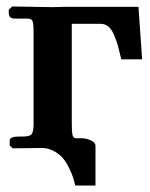

<svg xmlns="http://www.w3.org/2000/svg" viewBox="-20 -454 459 589"><path d="M106 0 19 1 9.8 -7.8V-22.9Q9.8 -35.2 39.1 -35.2H50.8Q72.3 -35.2 77.6 -43.2Q83 -51.3 83 -75.2V-354Q83 -381.3 79.8 -389.2Q76.7 -397 64 -397H48.8H34.2Q22.5 -397 18.1 -397.7Q13.7 -398.4 10.3 -402.6Q6.8 -406.7 6.8 -416V-423.8L17.1 -434.1L143.1 -432.1Q148.4 -432.1 160.9 -432.6Q173.3 -433.1 180.2 -433.1H404.8L416 -272H352.1Q345.7 -299.3 341.6 -314.2Q337.4 -329.1 329.8 -346.9Q322.3 -364.7 312.3 -372.8Q302.2 -380.9 289.1 -380.9H200.2V-75.2Q200.2 -48.8 202.6 -39.3Q205.1 -29.8 213.9 -29.8H231Q244.6 -29.8 258.8 -23.4Q272.9 -17.1 272.9 -6.8V115.2H210.9Q208 103.5 205.1 93.3Q202.1 83 193.4 64.2Q184.6 45.4 174.1 32.5Q163.6 19.5 145.5 9.5Q127.4 -0.5 106 0Z"/></svg>

Font: Common Serif
Style: Bold
Weight: 700
Designer: Philipp H. Poll, Khaled Hosny
Foundry: Stefan Peev, Context Ltd.
Version: Version 1.026